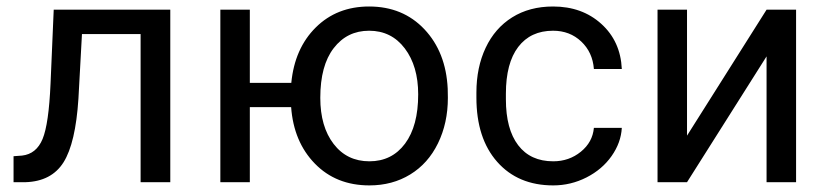

<svg xmlns="http://www.w3.org/2000/svg" viewBox="-20 -558 2535 588"><path d="M501.5 -528.3V0H410.6V-453.6H231L220.2 -255.9Q211.4 -119.6 174.6 -61Q137.7 -2.4 57.6 0H21.5V-79.6L47.4 -81.5Q91.3 -86.4 110.4 -132.3Q129.4 -178.2 134.8 -302.2L144.5 -528.3Z M745.1 -304.2H872.1Q882.3 -409.7 947 -473.9Q1011.7 -538.1 1110.4 -538.1Q1213.9 -538.1 1279.8 -468.3Q1345.7 -398.4 1351.1 -286.6L1351.6 -258.3Q1351.6 -181.2 1321.3 -119.1Q1291 -57.1 1236.3 -23.7Q1181.6 9.8 1111.3 9.8Q1009.3 9.8 944.3 -56.9Q879.4 -123.5 871.6 -230H745.1V0H654.8V-528.3H745.1ZM960.9 -258.3Q960.9 -170.4 1001.7 -117.2Q1042.5 -64 1111.3 -64Q1180.2 -64 1220.5 -118.2Q1260.7 -172.4 1260.7 -269Q1260.7 -355.5 1219.7 -409.7Q1178.7 -463.9 1110.4 -463.9Q1043 -463.9 1002 -410.6Q960.9 -357.4 960.9 -258.3Z M1674.3 -64Q1722.7 -64 1758.8 -93.3Q1794.9 -122.6 1798.8 -166.5H1884.3Q1881.8 -121.1 1853 -80.1Q1824.2 -39.1 1776.1 -14.6Q1728 9.8 1674.3 9.8Q1566.4 9.8 1502.7 -62.3Q1439 -134.3 1439 -259.3V-274.4Q1439 -351.6 1467.3 -411.6Q1495.6 -471.7 1548.6 -504.9Q1601.6 -538.1 1673.8 -538.1Q1762.7 -538.1 1821.5 -484.9Q1880.4 -431.6 1884.3 -346.7H1798.8Q1794.9 -397.9 1760 -430.9Q1725.1 -463.9 1673.8 -463.9Q1605 -463.9 1567.1 -414.3Q1529.3 -364.7 1529.3 -271V-253.9Q1529.3 -162.6 1566.9 -113.3Q1604.5 -64 1674.3 -64Z M2327.6 -528.3H2418V0H2327.6V-385.3L2084 0H1993.7V-528.3H2084V-142.6Z"/></svg>

Font: Roboto-o
Style: o-Regular
Weight: 400
Designer: Google
Version: Version 2.134; 2016; ttfautohint (v1.6)